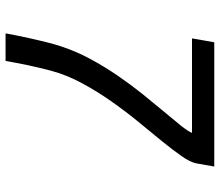

<svg xmlns="http://www.w3.org/2000/svg" viewBox="-70 -720 790 690"><g transform="rotate(90 325.0 -375.0)"><path d="M132 -750H578.5L567 -685Q563 -664 541.2 -632.8Q519.5 -601.5 487.5 -562.2Q455.5 -523 417.5 -476.8Q379.5 -430.5 343.8 -379.5Q308 -328.5 278.8 -274.2Q249.5 -220 234.5 -164.5Q229 -144 223.8 -122Q218.5 -100 214 -78.8Q209.5 -57.5 205.8 -37.2Q202 -17 199 0H100Q102.5 -15 107.5 -40Q112.5 -65 118.8 -93Q125 -121 132 -148.5Q139 -176 145.5 -196Q163 -250.5 191 -302.8Q219 -355 251.8 -402.8Q284.5 -450.5 318.2 -492.5Q352 -534.5 381 -569Q410 -603.5 430.8 -629.2Q451.5 -655 457.5 -670H118Z"/></g></svg>

Font: B612 Mono
Style: Italic
Weight: 400
Italic angle: -10°
Version: Version 1.005